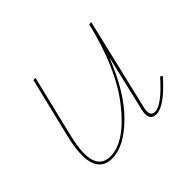

<svg xmlns="http://www.w3.org/2000/svg" viewBox="-98 -555 706 706"><g transform="rotate(-45 255.0 -201.5)"><path d="M473 -86 481 -80Q408 3 365 3Q327 3 339 -49L391 -269Q340 -138 269 -67.5Q198 3 135 3Q88 3 72 -37.5Q56 -78 75 -163L134 -406H145L86 -162Q49 -7 136 -7Q211 -7 295.5 -113.5Q380 -220 424 -406H435L350 -47Q341 -7 368 -7Q403 -7 473 -86Z"/></g></svg>

Font: EauTestInfant Hairline
Style: Italic
Weight: 250
Italic angle: -12°
Designer: Christian Thalmann (Catharsis Fonts)
Version: Version 0.001;PS 000.001;hotconv 1.0.88;makeotf.lib2.5.64775